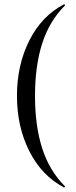

<svg xmlns="http://www.w3.org/2000/svg" viewBox="-20 -745 349 883"><path d="M274 -725Q276 -726 278 -723.5Q280 -721 278 -719Q207 -648 174 -545Q141 -442 141 -304Q141 -166 174 -63Q207 40 278 111Q280 112 278 115Q276 118 274 117Q172 63 115 -49.5Q58 -162 58 -304Q58 -446 115 -559Q172 -672 274 -725Z"/></svg>

Font: Cormorant Infant Medium
Style: Regular
Weight: 500
Designer: Christian Thalmann (Catharsis Fonts)
Version: Version 3.000